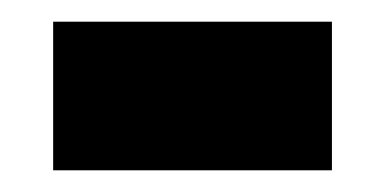

<svg xmlns="http://www.w3.org/2000/svg" viewBox="-20 -357 354 177"><path d="M29 -200V-337H286V-200Z"/></svg>

Font: Noto Sans Lao Looped ExtraCondensed ExtraBold
Style: Regular
Weight: 800
Width: 2
Designer: Mark Frömberg, Ben Mitchell
Foundry: The Fontpad Ltd
Version: Version 1.002; ttfautohint (v1.8.4.7-5d5b)